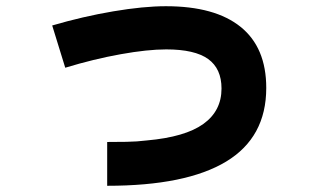

<svg xmlns="http://www.w3.org/2000/svg" viewBox="-20 -574 1040 618"><path d="M325 24V-117Q353 -117 387 -117.5Q421 -118 453 -122Q576 -133 634.5 -175Q693 -217 693 -289Q693 -353 650 -384Q607 -415 515 -415Q455 -415 368.5 -399.5Q282 -384 190 -356L148 -492Q247 -521 344.5 -537.5Q442 -554 514 -554Q672 -554 754.5 -487.5Q837 -421 837 -291Q837 -132 708 -54Q579 24 325 24Z"/></svg>

Font: Murecho ExtraBold
Style: Regular
Weight: 800
Designer: Neil Summerour
Foundry: Positype
Version: Version 1.010; ttfautohint (v1.8.3)